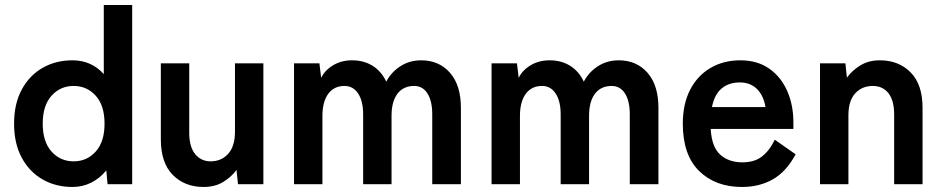

<svg xmlns="http://www.w3.org/2000/svg" viewBox="-20 -733 3753 764"><path d="M268 11Q202 11 149.5 -19Q97 -49 66.5 -105.5Q36 -162 36 -241Q36 -320 66.5 -376.5Q97 -433 149.5 -463Q202 -493 268 -493Q344 -493 393 -438V-713H506V0H408L403 -55Q378 -24 343.5 -6.5Q309 11 268 11ZM273 -91Q326 -91 361 -130Q396 -169 396 -241Q396 -313 361 -352Q326 -391 273 -391Q220 -391 185 -352Q150 -313 150 -241Q150 -169 185 -130Q220 -91 273 -91Z M790 11Q715 11 667.5 -37Q620 -85 620 -179V-481H733V-204Q733 -149 756.5 -120Q780 -91 818 -91Q861 -91 888 -121Q915 -151 915 -209V-481H1028V0H927L921 -57Q902 -30 869 -9.5Q836 11 790 11Z M1150 0V-481H1251L1258 -423Q1272 -453 1305 -473Q1338 -493 1381 -493Q1428 -493 1463 -471Q1498 -449 1517 -408Q1536 -445 1572.5 -469Q1609 -493 1656 -493Q1727 -493 1770.5 -443.5Q1814 -394 1814 -304V0H1700V-278Q1700 -331 1681 -361Q1662 -391 1628 -391Q1585 -391 1561.5 -360Q1538 -329 1538 -272V0H1425V-278Q1425 -331 1405 -361Q1385 -391 1351 -391Q1309 -391 1286 -359.5Q1263 -328 1263 -272V0Z M1936 0V-481H2037L2044 -423Q2058 -453 2091 -473Q2124 -493 2167 -493Q2214 -493 2249 -471Q2284 -449 2303 -408Q2322 -445 2358.5 -469Q2395 -493 2442 -493Q2513 -493 2556.5 -443.5Q2600 -394 2600 -304V0H2486V-278Q2486 -331 2467 -361Q2448 -391 2414 -391Q2371 -391 2347.5 -360Q2324 -329 2324 -272V0H2211V-278Q2211 -331 2191 -361Q2171 -391 2137 -391Q2095 -391 2072 -359.5Q2049 -328 2049 -272V0Z M2932 11Q2827 11 2762 -52.5Q2697 -116 2697 -241Q2697 -319 2726 -375.5Q2755 -432 2807 -462.5Q2859 -493 2926 -493Q2993 -493 3040 -460.5Q3087 -428 3112 -372Q3137 -316 3137 -246V-220H2808Q2812 -148 2846 -117.5Q2880 -87 2934 -87Q2981 -87 3011 -109.5Q3041 -132 3063 -177L3146 -119Q3109 -50 3055.5 -19.5Q3002 11 2932 11ZM2813 -307H3026Q3018 -354 2991.5 -379.5Q2965 -405 2924 -405Q2880 -405 2851.5 -381Q2823 -357 2813 -307Z M3243 0V-481H3344L3350 -424Q3370 -452 3403 -472.5Q3436 -493 3481 -493Q3556 -493 3603.5 -445Q3651 -397 3651 -304V0H3538V-277Q3538 -334 3515 -362.5Q3492 -391 3453 -391Q3410 -391 3383 -361.5Q3356 -332 3356 -274V0Z"/></svg>

Font: Zen Kaku Gothic Antique
Style: Bold
Weight: 700
Designer: Yoshimichi Ohira
Foundry: Positype
Version: Version 1.001